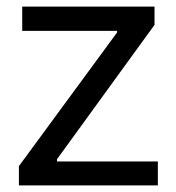

<svg xmlns="http://www.w3.org/2000/svg" viewBox="-20 -560 532 579"><path d="M37 -59 333 -462V-467H47V-540H446V-485L152 -80V-73H456V-1H37Z"/></svg>

Font: EncodeSans
Style: Regular
Weight: 400
Designer: Pablo Impallari, Andres Torresi
Foundry: Pablo Impallari, Andres Torresi
Version: Version 1.000; ttfautohint (v1.4.1)